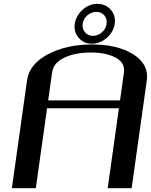

<svg xmlns="http://www.w3.org/2000/svg" viewBox="-20 -982 790 1002"><path d="M606.4 -458 627 -604.5Q633.8 -653.3 584.5 -680.7Q535.2 -708 454.1 -708Q373 -708 315.9 -681.2Q258.8 -654.3 252 -604.5L231.4 -458ZM667 0H542L600.6 -417H225.6L167 0H42L121.1 -562.5Q132.8 -647.5 230 -698.7Q327.1 -750 460 -750Q593.8 -750 675.8 -698.2Q757.8 -646.5 746.1 -562.5ZM411.1 -857.4Q408.2 -832 423.8 -813.5Q439.5 -794.9 464.8 -794.9Q491.2 -794.9 512.2 -813.5Q533.2 -832 536.1 -857.4Q540 -883.8 524.4 -901.9Q508.8 -919.9 482.4 -919.9Q457 -919.9 436 -901.9Q415 -883.8 411.1 -857.4ZM370.1 -857.4Q377 -900.4 411.1 -931.2Q445.3 -961.9 488.3 -961.9Q531.2 -961.9 558.1 -931.2Q585 -900.4 578.6 -857.4Q572.3 -814.5 537.1 -784.2Q502 -753.9 459 -753.9Q417 -753.9 390.6 -784.7Q364.3 -815.4 370.1 -857.4Z"/></svg>

Font: okolaks
Style: BoldItalic
Weight: 600
Width: 8
Italic angle: -8°
Version: Version 000.6.0